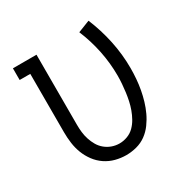

<svg xmlns="http://www.w3.org/2000/svg" viewBox="-132 -659 764 783"><g transform="rotate(-30 250.0 -268.0)"><path d="M245 8Q220 8 195 1.5Q170 -5 148.5 -19.5Q127 -34 111.5 -55Q96 -76 87 -99.5Q78 -123 74.5 -148.5Q71 -174 71 -200V-475H21V-530H132V-200Q132 -182 134 -164.5Q136 -147 141.5 -130Q147 -113 156 -97.5Q165 -82 179 -70.5Q193 -59 210 -53Q227 -47 245 -47Q264 -47 282.5 -54Q301 -61 314.5 -74.5Q328 -88 337.5 -105Q347 -122 353.5 -140Q360 -158 364 -176.5Q368 -195 370.5 -214Q373 -233 374.5 -252.5Q376 -272 376 -291Q376 -350 364 -408.5Q352 -467 329 -522L385 -544Q410 -484 423.5 -420Q437 -356 437 -291Q437 -266 435 -241Q433 -216 428.5 -191.5Q424 -167 417 -143.5Q410 -120 399.5 -97.5Q389 -75 374 -54.5Q359 -34 339 -19.5Q319 -5 294.5 1.5Q270 8 245 8Z"/></g></svg>

Font: Iosevka Slab Light
Style: Regular
Weight: 300
Monospace: yes
Designer: Belleve Invis
Foundry: Belleve Invis
Version: Version 11.1.0; ttfautohint (v1.8.3)